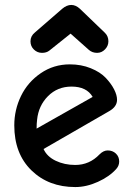

<svg xmlns="http://www.w3.org/2000/svg" viewBox="-20 -755 531 781"><path d="M150.9 -540Q131.8 -540 117.9 -553.5Q104 -566.9 104 -586.9Q104 -608.4 122.1 -623L232.9 -719.2Q251.5 -734.9 270 -734.9Q288.1 -734.9 305.2 -719.2L407.2 -621.1Q420.9 -607.4 420.9 -586.9Q420.9 -568.4 407.2 -554.2Q393.6 -540 375 -540Q355.5 -540 341.8 -551.8L267.1 -618.2L180.2 -548.8Q168.9 -540 150.9 -540ZM286.1 5.9Q177.7 5.9 107.9 -62Q38.1 -129.9 38.1 -245.1Q38.1 -308.1 65.4 -364.5Q92.8 -420.9 145.5 -457Q198.2 -493.2 264.2 -493.2Q310.5 -493.2 349.1 -477.5Q387.7 -461.9 409.9 -438.5Q432.1 -415 444.1 -391.6Q456.1 -368.2 456.1 -349.1Q456.1 -321.3 424.8 -303.2L157.2 -148.9Q170.9 -118.2 206.5 -101.1Q242.2 -84 286.1 -84Q343.8 -84 384.8 -127Q400.9 -143.1 418 -143.1Q438 -143.1 451.4 -130.4Q464.8 -117.7 464.8 -98.1Q464.8 -81.1 453.1 -67.9Q425.3 -36.6 378.4 -15.4Q331.5 5.9 286.1 5.9ZM128.9 -231.9 356.9 -360.8Q332.5 -402.8 271 -402.8Q213.9 -402.8 175.3 -364Q136.7 -325.2 130.9 -268.1Q128.9 -252.9 128.9 -231.9Z"/></svg>

Font: Comic Neue
Style: Bold
Weight: 700
Designer: Craig Rozynski
Foundry: Craig Rozynski
Version: Version 2.003;hotconv 1.0.109;makeotfexe 2.5.65596